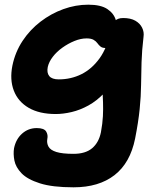

<svg xmlns="http://www.w3.org/2000/svg" viewBox="-20 -543 688 820"><path d="M294 257Q204 257 150.5 240Q97 223 72 197Q47 171 41.5 142.5Q36 114 40 90Q48 51 74.5 27.5Q101 4 137 4Q168 4 177 18.5Q186 33 182 51Q179 68 187 83Q195 98 220.5 106Q246 114 294 114Q345 114 373.5 90Q402 66 411 22Q418 -16 419.5 -46.5Q421 -77 420 -105.5Q419 -134 417.5 -165.5Q416 -197 420 -235L477 -227Q456 -178 424.5 -145Q393 -112 357.5 -92.5Q322 -73 286 -64.5Q250 -56 218 -56Q148 -56 102.5 -82.5Q57 -109 39 -156Q21 -203 33 -263Q45 -321 76.5 -368.5Q108 -416 153 -450.5Q198 -485 250.5 -504Q303 -523 357 -523Q411 -523 439 -504Q467 -485 475 -456Q483 -427 477 -395Q472 -370 457.5 -354Q443 -338 431 -338Q417 -338 409.5 -344Q402 -350 396 -358.5Q390 -367 379.5 -373Q369 -379 350 -379Q325 -379 298 -368Q271 -357 246.5 -339.5Q222 -322 205.5 -300.5Q189 -279 184 -257Q179 -232 190.5 -218Q202 -204 231 -204Q283 -204 327.5 -226Q372 -248 405 -293.5Q438 -339 451 -408Q458 -438 469.5 -452Q481 -466 506 -466Q538 -466 558 -454.5Q578 -443 587 -424.5Q596 -406 593 -386Q586 -327 584.5 -277Q583 -227 582.5 -179.5Q582 -132 576.5 -77Q571 -22 557 49Q536 153 469 205Q402 257 294 257Z"/></svg>

Font: Shantell Sans Light
Style: Bold Italic
Weight: 700
Italic angle: -11°
Version: Version 1.011;[c5ecc13dd]